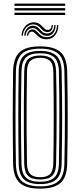

<svg xmlns="http://www.w3.org/2000/svg" viewBox="-20 -1072 460 1098"><path d="M209.8 6.8Q128.2 6.8 92.4 -26.4Q56.5 -59.5 55 -135.8Q54 -211.2 53.4 -276.1Q52.8 -341 52.8 -402.1Q52.8 -463.2 53.4 -527Q54 -590.8 55 -664Q56.5 -740.5 92.4 -773.6Q128.2 -806.8 209.8 -806.8Q289.2 -806.8 325.9 -774.1Q362.5 -741.5 364.2 -664.2Q365.5 -599 366.4 -536.2Q367.2 -473.5 367.2 -409.8Q367.2 -346 366.5 -278.2Q365.8 -210.5 364.2 -135.5Q362.5 -57 325.1 -25.1Q287.8 6.8 209.8 6.8ZM209.8 -6.2Q279.5 -6.2 313.2 -35.1Q347 -64 348.2 -136Q349.8 -204.8 350.4 -268.4Q351 -332 351.1 -394.8Q351.2 -457.5 350.6 -523.8Q350 -590 348.2 -663.8Q347 -734.8 313.8 -764.2Q280.5 -793.8 209.8 -793.8Q136.5 -793.8 104.5 -763.4Q72.5 -733 71 -663.8Q70 -603.5 69.4 -545.5Q68.8 -487.5 68.6 -425.8Q68.5 -364 69 -293Q69.5 -222 71 -136Q72 -64 106 -35.1Q140 -6.2 209.8 -6.2ZM209.8 -19.2Q145.2 -19.2 116.6 -46.4Q88 -73.5 86.8 -136Q85.8 -211.2 85.1 -276.1Q84.5 -341 84.5 -402.1Q84.5 -463.2 85.1 -527Q85.8 -590.8 86.8 -663.8Q88 -726.5 116.5 -753.6Q145 -780.8 209.8 -780.8Q272.2 -780.8 301.6 -754.2Q331 -727.8 332.5 -663.2Q333.8 -601.5 334.6 -539Q335.5 -476.5 335.5 -411.9Q335.5 -347.2 334.8 -278.8Q334 -210.2 332.5 -136.2Q331.2 -71 301 -45.1Q270.8 -19.2 209.8 -19.2ZM209.8 -32.5Q261.8 -32.5 288.6 -55Q315.5 -77.5 316.8 -136.8Q318 -204.2 318.6 -268.5Q319.2 -332.8 319.4 -396.5Q319.5 -460.2 318.9 -526.1Q318.2 -592 316.8 -663Q315.5 -721.2 289.4 -744.4Q263.2 -767.5 209.8 -767.5Q153.5 -767.5 128.6 -743.4Q103.8 -719.2 102.8 -663.2Q101.5 -598.5 100.9 -536.1Q100.2 -473.8 100.1 -410.2Q100 -346.8 100.6 -279.1Q101.2 -211.5 102.8 -136.2Q103.8 -80.8 128.5 -56.6Q153.2 -32.5 209.8 -32.5ZM209.8 -45.5Q162 -45.5 140.6 -66.8Q119.2 -88 118.5 -137.5Q117 -224 116.5 -310.2Q116 -396.5 116.5 -484.2Q117 -572 118.5 -663Q119.2 -714.5 142 -734.5Q164.8 -754.5 209.8 -754.5Q256 -754.5 277.9 -733.9Q299.8 -713.2 300.8 -662.8Q302.2 -598.8 303 -536.5Q303.8 -474.2 303.8 -410.8Q303.8 -347.2 303.1 -279.6Q302.5 -212 300.8 -137.2Q299.8 -86 277.5 -65.8Q255.2 -45.5 209.8 -45.5ZM209.8 -58.5Q247.5 -58.5 265.9 -76.2Q284.2 -94 285 -138.5Q286 -204 286.6 -266.6Q287.2 -329.2 287.2 -392.4Q287.2 -455.5 286.8 -521.9Q286.2 -588.2 285 -661.2Q284.2 -707.2 265.2 -724.4Q246.2 -741.5 209.8 -741.5Q171.8 -741.5 153.5 -723.9Q135.2 -706.2 134.2 -662.2Q133 -579.2 132.4 -496.2Q131.8 -413.2 132.1 -325Q132.5 -236.8 134.2 -137.2Q135.2 -95.2 152.9 -76.9Q170.5 -58.5 209.8 -58.5ZM102.8 -868Q105.5 -904 127.8 -925.6Q150 -947.2 179.8 -944Q194.8 -942.5 204.1 -936.1Q213.5 -929.8 220.6 -921.9Q227.8 -914 234.6 -908Q241.5 -902 251 -901.2Q262.5 -900 268.8 -907.6Q275 -915.2 274.8 -928.8H282.2Q282.5 -910 273.9 -898.9Q265.2 -887.8 249 -888.5Q237.2 -889.2 229.4 -895.2Q221.5 -901.2 214.6 -909Q207.8 -916.8 199.2 -923.4Q190.8 -930 177.5 -932Q152.5 -935.8 132.6 -917.2Q112.8 -898.8 110.5 -868ZM118.2 -868Q120.5 -895.5 136.6 -911.5Q152.8 -927.5 173.8 -924.5Q186 -923 194.4 -916.4Q202.8 -909.8 209.8 -901.9Q216.8 -894 225 -887.8Q233.2 -881.5 246 -880.5Q265.5 -879 277.9 -892.4Q290.2 -905.8 290.2 -928.8H297.8Q298.2 -900 283.4 -882.6Q268.5 -865.2 244.2 -867.2Q230.2 -868.2 221.1 -874.5Q212 -880.8 204.9 -888.8Q197.8 -896.8 190 -903.2Q182.2 -909.8 171.5 -911.2Q154.2 -913.5 140.9 -901.1Q127.5 -888.8 126 -868ZM133.8 -868Q135.2 -885.5 145.6 -895.5Q156 -905.5 169.5 -903.5Q179 -902 186.2 -895.6Q193.5 -889.2 200.8 -881.2Q208 -873.2 217.6 -867Q227.2 -860.8 241.8 -859.5Q269 -856.5 287.6 -876.1Q306.2 -895.8 305.5 -928.8H313.5Q313.8 -890.8 293 -868Q272.2 -845.2 239.2 -847.5Q223.2 -848.8 212.4 -854.8Q201.5 -860.8 193.6 -868.4Q185.8 -876 179.5 -882.4Q173.2 -888.8 166.8 -890.5Q158.5 -893 150.2 -887Q142 -881 141.5 -868ZM62.8 -1038.5V-1051.5H353V-1038.5ZM62.8 -986.2V-999.2H353V-986.2ZM62.8 -1012.2V-1025.5H353V-1012.2Z"/></svg>

Font: Big Shoulders Inline Text Thin
Style: Regular
Weight: 400
Version: Version 2.002